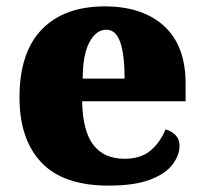

<svg xmlns="http://www.w3.org/2000/svg" viewBox="-20 -571 638 601"><path d="M320 10Q178 10 109.5 -62.5Q41 -135 41 -266Q41 -407 111 -479Q181 -551 308 -551Q426 -551 493.5 -489.5Q561 -428 561 -309V-254H237Q239 -160 272.5 -117Q306 -74 370 -74Q421 -74 451.5 -100Q482 -126 498 -166Q517 -161 529.5 -148Q542 -135 542 -115Q542 -85 520 -56Q498 -27 449.5 -8.5Q401 10 320 10ZM370 -325Q370 -399 356.5 -438.5Q343 -478 313 -478Q281 -478 260 -439Q239 -400 239 -325Z"/></svg>

Font: Noto Serif Hentaigana Black
Style: Regular
Weight: 900
Designer: Kazuhiro Yamada
Foundry: nipponia
Version: Version 1.000; ttfautohint (v1.8.4.7-5d5b)